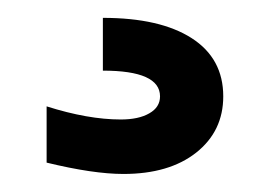

<svg xmlns="http://www.w3.org/2000/svg" viewBox="-20 22 301 215"><path d="M32.2 204.1V141.1Q78.6 155.8 115.2 155.8Q135.3 155.8 147.2 148.9Q159.2 142.1 159.2 129.9Q159.2 101.1 95.2 101.1V42Q159.2 42 194.6 64.7Q230 87.4 230 129.9Q230 168.9 199.7 192.9Q169.4 216.8 118.2 216.8Q84.5 216.8 32.2 204.1Z"/></svg>

Font: LT Superior Med
Style: Regular
Weight: 500
Designer: Daniel Lyons
Foundry: LyonsType
Version: Version 1.000